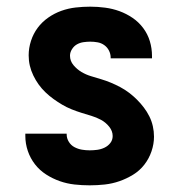

<svg xmlns="http://www.w3.org/2000/svg" viewBox="-20 -548 540 576"><path d="M249 8Q226 8 203.5 5.5Q181 3 159.5 -4.5Q138 -12 118.5 -24.5Q99 -37 85 -55Q71 -73 63.5 -95Q56 -117 56 -140V-147H180V-145Q180 -133 186.5 -122.5Q193 -112 203.5 -106.5Q214 -101 225.5 -99Q237 -97 249 -97Q260 -97 271.5 -98.5Q283 -100 293.5 -105Q304 -110 311 -119Q318 -128 318 -140Q318 -155 307.5 -168Q297 -181 283 -188.5Q269 -196 254 -200.5Q239 -205 224.5 -209.5Q210 -214 195 -220Q180 -226 166.5 -234Q153 -242 140.5 -251Q128 -260 116.5 -271Q105 -282 96 -294.5Q87 -307 80 -321.5Q73 -336 69.5 -351Q66 -366 66 -382Q66 -404 73 -425.5Q80 -447 93 -464.5Q106 -482 124.5 -495Q143 -508 164 -515.5Q185 -523 207 -525.5Q229 -528 251 -528Q273 -528 295.5 -525Q318 -522 338.5 -514.5Q359 -507 377.5 -494.5Q396 -482 409.5 -464Q423 -446 429.5 -424.5Q436 -403 436 -380V-373H312V-375Q312 -386 307 -396Q302 -406 293 -412.5Q284 -419 273 -421Q262 -423 251 -423Q241 -423 230.5 -421.5Q220 -420 211 -415Q202 -410 196 -400.5Q190 -391 190 -381Q190 -365 200.5 -352.5Q211 -340 224.5 -332Q238 -324 253 -319.5Q268 -315 283 -310.5Q298 -306 312.5 -300Q327 -294 341 -286.5Q355 -279 367.5 -269.5Q380 -260 391 -249Q402 -238 411.5 -225.5Q421 -213 428 -199Q435 -185 438.5 -169.5Q442 -154 442 -138Q442 -116 434.5 -94Q427 -72 413 -54Q399 -36 379.5 -24Q360 -12 338.5 -4.5Q317 3 294.5 5.5Q272 8 249 8Z"/></svg>

Font: Iosevka Term Curly Extrabold
Style: Regular
Weight: 800
Designer: Belleve Invis
Foundry: Belleve Invis
Version: Version 32.3.0